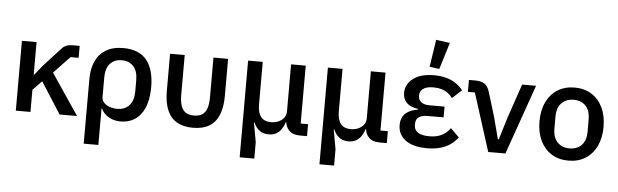

<svg xmlns="http://www.w3.org/2000/svg" viewBox="-57 -1010 4587 1424"><g transform="rotate(5 2237.0 -297.5)"><path d="M404 0 254 -234 187 -165V0H78V-520H187V-279H192L249 -350L371 -483Q390 -505 409.5 -512.5Q429 -520 458 -520H508V-431H448L328 -305L534 0Z M601 200V-282Q601 -357 626 -413Q651 -469 702.5 -500.5Q754 -532 832 -532Q950 -532 1006.5 -462Q1063 -392 1063 -262Q1063 -131 1009 -59.5Q955 12 858 12Q808 12 769 -11Q730 -34 714 -71H710V200ZM825 -79Q883 -79 915.5 -115.5Q948 -152 948 -219V-304Q948 -369 916.5 -405Q885 -441 829 -441Q773 -441 741.5 -405Q710 -369 710 -304V-157Q710 -133 726 -115.5Q742 -98 768.5 -88.5Q795 -79 825 -79Z M1290 -520V-224Q1290 -174 1301 -142Q1312 -110 1335.5 -94.5Q1359 -79 1397 -79Q1435 -79 1458.5 -94.5Q1482 -110 1493 -142Q1504 -174 1504 -224V-520H1613V-243Q1613 -157 1588.5 -100Q1564 -43 1516.5 -15.5Q1469 12 1397 12Q1326 12 1278 -15.5Q1230 -43 1205.5 -100Q1181 -157 1181 -243V-520Z M1871 200H1762V-520H1871V-202Q1871 -142 1895.5 -111Q1920 -80 1970 -80Q2000 -80 2025 -90.5Q2050 -101 2066 -121Q2082 -141 2082 -171V-520H2191V-89H2246V0H2194Q2138 0 2110.5 -29.5Q2083 -59 2083 -105V-107L2129 -89H2080Q2064 -38 2034.5 -13Q2005 12 1962 12Q1921 12 1893.5 -8Q1866 -28 1849 -67H1845L1871 78Z M2465 200H2356V-520H2465V-202Q2465 -142 2489.5 -111Q2514 -80 2564 -80Q2594 -80 2619 -90.5Q2644 -101 2660 -121Q2676 -141 2676 -171V-520H2785V-89H2840V0H2788Q2732 0 2704.5 -29.5Q2677 -59 2677 -105V-107L2723 -89H2674Q2658 -38 2628.5 -13Q2599 12 2556 12Q2515 12 2487.5 -8Q2460 -28 2443 -67H2439L2465 78Z M3304 -152 3368 -89Q3334 -40 3277 -14Q3220 12 3140 12Q3035 12 2979 -30Q2923 -72 2923 -142Q2923 -197 2956 -228Q2989 -259 3049 -268V-273Q2994 -280 2964.5 -308Q2935 -336 2935 -383Q2935 -447 2990.5 -489.5Q3046 -532 3145 -532Q3196 -532 3236.5 -521Q3277 -510 3308 -489Q3339 -468 3362 -439L3292 -375Q3277 -396 3256.5 -411Q3236 -426 3209 -434Q3182 -442 3149 -442Q3096 -442 3072 -423Q3048 -404 3048 -380V-368Q3048 -340 3069.5 -323.5Q3091 -307 3130 -307H3243V-227H3124Q3081 -227 3058.5 -210.5Q3036 -194 3036 -162V-150Q3036 -116 3064 -97Q3092 -78 3150 -78Q3204 -78 3241.5 -97Q3279 -116 3304 -152ZM3241 -781 3180 -582 3107 -592 3138 -795Z M3723 0H3595L3458 -431H3406V-520H3454Q3498 -520 3523.5 -502.5Q3549 -485 3562 -439L3615 -265L3658 -101H3665L3715 -265L3802 -520H3906Z M4193 12Q4120 12 4066.5 -21.5Q4013 -55 3983.5 -116Q3954 -177 3954 -260Q3954 -343 3983.5 -404Q4013 -465 4066.5 -498.5Q4120 -532 4193 -532Q4265 -532 4318.5 -498.5Q4372 -465 4401.5 -404Q4431 -343 4431 -260Q4431 -177 4401.5 -116Q4372 -55 4318.5 -21.5Q4265 12 4193 12ZM4193 -79Q4249 -79 4282.5 -113.5Q4316 -148 4316 -216V-304Q4316 -372 4282.5 -406.5Q4249 -441 4193 -441Q4138 -441 4103.5 -406.5Q4069 -372 4069 -304V-216Q4069 -148 4103.5 -113.5Q4138 -79 4193 -79Z"/></g></svg>

Font: IBM Plex Sans Medium
Style: Regular
Weight: 500
Designer: Mike Abbink, Paul van der Laan, Pieter van Rosmalen
Foundry: Bold Monday
Version: Version 3.201